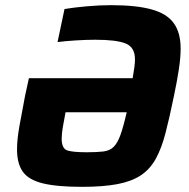

<svg xmlns="http://www.w3.org/2000/svg" viewBox="-20 -716 732 744"><path d="M297 8Q201 8 146 -5.5Q91 -19 68.5 -50.5Q46 -82 46 -137Q46 -175 55 -226Q64 -277 77 -344L92 -413H494Q498 -436 500.5 -454Q503 -472 503 -486Q503 -533 467 -547.5Q431 -562 349 -562Q316 -562 275 -559.5Q234 -557 203 -553L230 -681Q265 -687 315.5 -691.5Q366 -696 410 -696Q508 -696 567.5 -679.5Q627 -663 653.5 -626Q680 -589 680 -528Q680 -493 673 -447Q666 -401 654 -344Q637 -261 621.5 -201Q606 -141 583.5 -100.5Q561 -60 525.5 -36.5Q490 -13 435 -2.5Q380 8 297 8ZM316 -126Q356 -126 380.5 -129Q405 -132 420 -146.5Q435 -161 446.5 -192.5Q458 -224 471 -281H234Q227 -246 223 -221Q219 -196 219 -179Q219 -140 241 -133Q263 -126 316 -126Z"/></svg>

Font: Saira
Style: Bold Italic
Weight: 700
Italic angle: -12°
Designer: Hector Gatti with collaboration of the Omnibus-Type team
Foundry: Omnibus-Type
Version: Version 1.100; ttfautohint (v1.8.3)